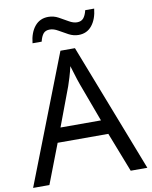

<svg xmlns="http://www.w3.org/2000/svg" viewBox="-98 -985 834 1056"><g transform="rotate(-10 319.5 -456.5)"><path d="M545 0 459 -221H176L91 0H0L279 -717H360L638 0ZM352 -517Q349 -525 342 -546Q335 -567 328.5 -589.5Q322 -612 318 -624Q311 -593 302 -563.5Q293 -534 287 -517L206 -301H432ZM135 -784Q141 -843 169.5 -877.5Q198 -912 245 -912Q275 -912 301.5 -897.5Q328 -883 352 -869Q376 -855 397 -855Q420 -855 432.5 -869.5Q445 -884 452 -913H502Q496 -855 468 -820Q440 -785 393 -785Q365 -785 338.5 -799Q312 -813 287.5 -827.5Q263 -842 241 -842Q217 -842 205 -827.5Q193 -813 186 -784Z"/></g></svg>

Font: Noto Sans Hebrew Droid
Style: Regular
Weight: 400
Designer: Monotype Design Team
Foundry: Monotype Imaging Inc.
Version: Version 1.100